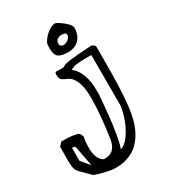

<svg xmlns="http://www.w3.org/2000/svg" viewBox="-212 -633 871 988"><g transform="rotate(-30 223.0 -138.5)"><path d="M59 236Q56 233 48 225Q40 217 31 208Q22 199 14 191Q6 183 3 180Q-11 166 -14 145.5Q-17 125 -17 105Q-17 83 -16.5 59Q-16 35 -16 24L3 4Q28 4 47.5 5Q67 6 91 12Q104 15 107.5 22Q111 29 116 43Q114 43 112.5 52Q111 61 110 73Q109 85 109 96Q109 107 109 111Q109 137 118.5 160Q128 183 147 193Q187 193 205 173Q223 153 228 118Q236 64 242 4Q248 -56 248 -111Q248 -121 247.5 -136.5Q247 -152 244.5 -169Q242 -186 236.5 -202.5Q231 -219 222 -233Q210 -250 197.5 -256Q185 -262 175 -266.5Q165 -271 158.5 -278.5Q152 -286 152 -306Q152 -311 153 -315Q154 -319 159 -321Q161 -321 170 -320.5Q179 -320 187 -320Q200 -320 203.5 -321Q207 -322 209.5 -324Q212 -326 218 -328.5Q224 -331 242 -334Q260 -337 293 -340Q326 -343 384 -346Q386 -346 394.5 -340Q403 -334 403 -327V-257Q403 -164 400.5 -94.5Q398 -25 391.5 26.5Q385 78 372.5 115Q360 152 341 180Q330 196 315.5 211Q301 226 281.5 237Q262 248 237 255Q212 262 179 262Q159 262 137 257.5Q115 253 97 248Q88 246 74.5 241Q61 236 59 236ZM292 -111Q292 -110 290.5 -92.5Q289 -75 286.5 -47.5Q284 -20 280.5 14Q277 48 272 81.5Q267 115 261 144.5Q255 174 248 193Q275 183 296 155Q317 127 331 94.5Q345 62 352 33.5Q359 5 359 -7V-304H319Q298 -304 274 -301.5Q250 -299 234 -288Q255 -271 266.5 -249.5Q278 -228 284 -204Q290 -180 291 -156Q292 -132 292 -111ZM76 187 53 67Q51 62 45 61Q39 60 34 60V137ZM190 -440Q190 -445 190.5 -454Q191 -463 191 -464Q193 -475 202.5 -488Q212 -501 224.5 -512.5Q237 -524 251.5 -531.5Q266 -539 278 -539Q282 -539 294.5 -531.5Q307 -524 320.5 -513.5Q334 -503 344 -491Q354 -479 354 -470Q354 -428 330 -402Q306 -376 264 -376Q227 -376 208.5 -388Q190 -400 190 -440ZM241 -438Q241 -429 247.5 -424.5Q254 -420 263 -420Q269 -420 276 -423Q283 -426 289 -430.5Q295 -435 299.5 -441.5Q304 -448 304 -454Q304 -467 294 -469Q284 -471 279 -471Q264 -471 252.5 -463.5Q241 -456 241 -438Z"/></g></svg>

Font: Miltonian
Style: Regular
Weight: 400
Designer: Pablo Impallari
Foundry: Pablo Impallari
Version: Version 1.008